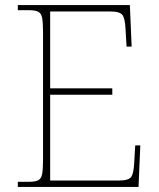

<svg xmlns="http://www.w3.org/2000/svg" viewBox="-20 -734 625 754"><path d="M50 0V-20H93Q118 -20 130 -26Q142 -32 145.5 -51Q149 -70 149 -108V-606Q149 -645 145.5 -663.5Q142 -682 130 -688Q118 -694 93 -694H50V-714H490L497 -551H477L473 -620Q471 -661 461 -675Q451 -689 412 -689H177V-387H421V-362H177V-25H446Q485 -25 495 -39Q505 -53 507 -94L511 -163H531L524 0Z"/></svg>

Font: Noto Serif Telugu Thin
Style: Regular
Weight: 100
Designer: Jelle Bosma - Monotype Design Team
Foundry: Monotype Imaging Inc.
Version: Version 2.005; ttfautohint (v1.8.4.7-5d5b)